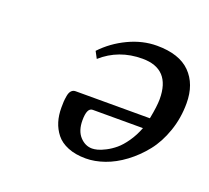

<svg xmlns="http://www.w3.org/2000/svg" viewBox="-86 -545 720 661"><g transform="rotate(20 274.0 -214.5)"><path d="M436 -155.8H252Q231 -155.8 231 -109.9Q231 -71.8 250.2 -50.8Q269.5 -29.8 294.9 -29.8Q303.2 -29.8 314.7 -32.7Q326.2 -35.6 343.3 -44.4Q360.4 -53.2 376.2 -66.4Q392.1 -79.6 408.4 -103Q424.8 -126.5 436 -155.8ZM205.1 -325.2 191.9 -350.1Q229.5 -390.1 281 -414.6Q332.5 -439 384.8 -439Q466.8 -439 507.3 -398.2Q547.9 -357.4 547.9 -287.1Q547.9 -232.9 531 -184.3Q514.2 -135.7 486.6 -101.1Q459 -66.4 424.6 -40.8Q390.1 -15.1 354.5 -2.7Q318.8 9.8 286.1 9.8Q248 9.8 220.5 -1.5Q192.9 -12.7 177.5 -32.2Q162.1 -51.8 155 -75Q147.9 -98.1 147.9 -126Q147.9 -139.6 148.4 -148.2Q148.9 -156.7 151.1 -169.7Q153.3 -182.6 159.4 -189.2Q165.5 -195.8 174.8 -195.8H446.8Q456.1 -243.2 456.1 -269Q456.1 -379.9 353 -379.9Q266.6 -379.9 205.1 -325.2Z"/></g></svg>

Font: Linear Smooth
Style: Italic
Weight: 400
Designer: Philipp H. Poll, Flanker
Foundry: Philipp H. Poll, reworked by Flanker
Version: Version 1.061 | FøM Fix